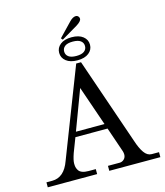

<svg xmlns="http://www.w3.org/2000/svg" viewBox="-136 -1061 1002 1163"><g transform="rotate(-15 365.0 -479.0)"><path d="M17.6 0V-31.2H53.7Q129.4 -31.2 163.1 -126L377.9 -679.7H408.2L594.2 -138.7Q610.4 -87.9 630.4 -59.6Q650.4 -31.2 677.7 -31.2H723.6V0H403.3V-31.2H476.6Q492.7 -31.2 504.6 -42.7Q516.6 -54.2 516.6 -72.3Q516.6 -82 513.7 -91.8L459.5 -250H257.8L223.1 -159.7Q209 -118.7 209 -98.1Q209 -85.4 210.9 -75.9Q212.9 -66.4 219.7 -54.9Q226.6 -43.5 242.2 -37.4Q257.8 -31.2 282.2 -31.2H327.1V0ZM269.5 -281.2H448.7L362.8 -530.3ZM320.6 -716.6Q294.9 -736.8 294.9 -768.6Q294.9 -800.3 320.6 -820.6Q346.2 -840.8 391.6 -840.8Q437 -840.8 462.6 -820.6Q488.3 -800.3 488.3 -768.6Q488.3 -736.8 462.6 -716.6Q437 -696.3 391.6 -696.3Q346.2 -696.3 320.6 -716.6ZM342.3 -801.3Q326.2 -789.1 326.2 -768.6Q326.2 -748 342.3 -735.8Q358.4 -723.6 391.6 -723.6Q424.8 -723.6 440.9 -735.8Q457 -748 457 -768.6Q457 -789.1 440.9 -801.3Q424.8 -813.5 391.6 -813.5Q358.4 -813.5 342.3 -801.3ZM328.1 -851.1 409.7 -936Q430.7 -958 450.2 -958Q458.5 -958 464.6 -951.4Q470.7 -944.8 470.7 -936.5Q470.7 -919.4 437 -899.4L336.9 -840.3Z"/></g></svg>

Font: Theano Modern
Style: Regular
Weight: 400
Designer: Alexey Kryukov
Version: Version 2.00